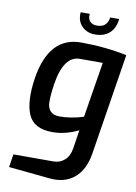

<svg xmlns="http://www.w3.org/2000/svg" viewBox="-104 -778 793 1118"><g transform="rotate(10 292.5 -219.5)"><path d="M280 -712H334Q330 -684 344.5 -668Q359 -652 384 -652Q446 -650 455 -712H508Q501 -656 469 -627.5Q437 -599 384 -599Q337 -599 306.5 -629.5Q276 -660 280 -712ZM201 -276Q186 -176 194 -142Q207 -93 263 -93Q331 -93 405 -116L458 -444H323Q228 -444 201 -276ZM26 248 38 171H275Q313 171 340.5 146.5Q368 122 375 76L392 -34Q315 4 239 4Q128 4 95.5 -72Q63 -148 84 -288Q124 -539 313 -539Q455 -539 585 -512L490 86Q474 185 416.5 233Q359 281 269 272Z"/></g></svg>

Font: Exo
Style: Demi Bold Italic
Weight: 600
Designer: Natanael Gama
Version: Version 1